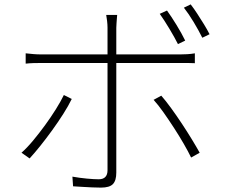

<svg xmlns="http://www.w3.org/2000/svg" viewBox="-20 -824 1040 875"><path d="M741 -776Q760 -750 784 -711Q808 -672 824 -639L791 -623Q776 -653 752 -693Q728 -733 708 -761ZM849 -804Q863 -786 879 -761.5Q895 -737 910 -712.5Q925 -688 935 -668L902 -652Q885 -686 862.5 -723.5Q840 -761 818 -789ZM514 -756Q513 -749 512.5 -738.5Q512 -728 511 -717.5Q510 -707 510 -697Q510 -674 510 -641Q510 -608 510 -577Q510 -546 510 -525Q510 -505 510 -465.5Q510 -426 510 -376Q510 -326 510 -273.5Q510 -221 510 -173Q510 -125 510 -89Q510 -53 510 -37Q510 -1 494.5 15Q479 31 440 31Q423 31 399.5 30Q376 29 353 27.5Q330 26 313 25L310 -19Q344 -13 376.5 -10Q409 -7 430 -7Q450 -7 460 -17.5Q470 -28 470 -48Q470 -65 470 -103Q470 -141 470 -190.5Q470 -240 470 -293.5Q470 -347 470 -395.5Q470 -444 470 -478.5Q470 -513 470 -525Q470 -542 470 -574Q470 -606 470 -640.5Q470 -675 470 -698Q470 -712 468 -729Q466 -746 464 -756ZM97 -581Q117 -579 132.5 -577.5Q148 -576 172 -576Q184 -576 221.5 -576Q259 -576 312.5 -576Q366 -576 427.5 -576Q489 -576 550 -576Q611 -576 664 -576Q717 -576 753 -576Q789 -576 800 -576Q815 -576 833 -577Q851 -578 868 -581V-536Q852 -537 834.5 -537Q817 -537 801 -537Q790 -537 754 -537Q718 -537 665 -537Q612 -537 551 -537Q490 -537 429 -537Q368 -537 314 -537Q260 -537 222.5 -537Q185 -537 173 -537Q150 -537 133 -536.5Q116 -536 97 -534ZM307 -373Q292 -342 268.5 -305Q245 -268 217.5 -230Q190 -192 163.5 -159Q137 -126 115 -102L78 -128Q103 -150 130.5 -183Q158 -216 185 -253Q212 -290 234.5 -326Q257 -362 271 -391ZM715 -388Q736 -364 760 -331Q784 -298 808.5 -261Q833 -224 854 -189.5Q875 -155 890 -128L851 -106Q838 -133 817.5 -168.5Q797 -204 773 -241Q749 -278 725 -312Q701 -346 680 -369Z"/></svg>

Font: Noto Sans JP Thin ExtraLight
Style: Regular
Weight: 250
Version: Version 2.004-H2;hotconv 1.0.118;makeotfexe 2.5.65603